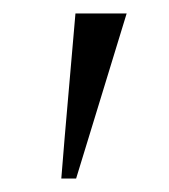

<svg xmlns="http://www.w3.org/2000/svg" viewBox="-20 -726 251 285"><path d="M71 -461H93L168 -706H92L76 -522Z"/></svg>

Font: KpSans
Style: Italic
Weight: 400
Italic angle: -11°
Version: Version 0.66